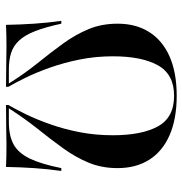

<svg xmlns="http://www.w3.org/2000/svg" viewBox="-4 -618 622 655"><g transform="rotate(90 307.5 -291.0)"><path d="M65.3 0Q64.5 -48.4 61.3 -96Q58.1 -143.5 51.6 -188.7H61.3Q73.4 -133.1 87.1 -98.4Q100.8 -63.7 119 -44.4Q137.1 -25 161.3 -17.3Q185.5 -9.7 218.5 -9.7H265.3Q231.5 -63.7 195.6 -108.1Q159.7 -152.4 129 -194.8Q98.4 -237.1 79.8 -281.9Q61.3 -326.6 61.3 -380.6Q61.3 -443.5 89.9 -488.7Q118.5 -533.9 173.4 -558.1Q228.2 -582.3 307.3 -582.3Q386.3 -582.3 441.5 -558.1Q496.8 -533.9 525.4 -488.7Q554 -443.5 554 -380.6Q554 -326.6 535.5 -281.9Q516.9 -237.1 486.3 -194.8Q455.6 -152.4 420.2 -108.1Q384.7 -63.7 350 -9.7H396Q443.5 -9.7 473 -25.8Q502.4 -41.9 521.4 -81Q540.3 -120.2 554 -188.7H563.7Q557.3 -143.5 554 -96Q550.8 -48.4 550 0Q533.9 -0.8 512.9 -1.2Q491.9 -1.6 475 -1.6Q455.6 -1.6 424.2 -0.8Q392.7 0 338.7 0V-8.1Q352.4 -31.5 370.2 -67.7Q387.9 -104 404.4 -150.8Q421 -197.6 431.5 -251.6Q441.9 -305.6 441.9 -364.5Q441.9 -462.9 411.7 -518.1Q381.5 -573.4 307.3 -573.4Q233.9 -573.4 203.2 -518.1Q172.6 -462.9 172.6 -364.5Q172.6 -305.6 183.5 -251.6Q194.4 -197.6 210.9 -150.8Q227.4 -104 245.2 -67.7Q262.9 -31.5 276.6 -8.1V0Q236.3 0 203.2 -0.8Q170.2 -1.6 140.3 -1.6Q123.4 -1.6 102.4 -1.2Q81.5 -0.8 65.3 0Z"/></g></svg>

Font: Playfair 144pt SemiCondensed SemiBold
Style: Regular
Weight: 600
Width: 4
Designer: Claus Eggers Sørensen
Foundry: Claus Eggers Sørensen
Version: Version 2.203